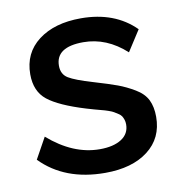

<svg xmlns="http://www.w3.org/2000/svg" viewBox="-66 -594 624 665"><g transform="rotate(-10 245.5 -261.0)"><path d="M252 10Q110 10 26 -76L67 -150Q154 -74 248 -74Q296 -74 324 -92Q352 -110 352 -143Q352 -152 349.5 -159.5Q347 -167 343.5 -172.5Q340 -178 332 -183Q324 -188 318.5 -191.5Q313 -195 300 -199.5Q287 -204 278.5 -206Q270 -208 252.5 -213Q235 -218 225 -221Q133 -249 94 -280Q55 -311 55 -371Q55 -446 111.5 -489Q168 -532 261 -532Q380 -532 452 -460L405 -387Q337 -449 255 -449Q158 -449 158 -383Q158 -353 181 -339Q204 -325 265 -307Q319 -291 347.5 -280.5Q376 -270 405.5 -252.5Q435 -235 447 -210.5Q459 -186 459 -151Q459 -76 403 -33Q347 10 252 10Z"/></g></svg>

Font: Raleway-v4020 SemiBold
Style: Regular
Weight: 600
Designer: Matt McInerney, Pablo Impallari, Rodrigo Fuenzalida
Foundry: Matt McInerney, Pablo Impallari, Rodrigo Fuenzalida
Version: Version 4.020;PS 004.020;hotconv 1.0.88;makeotf.lib2.5.64775